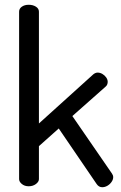

<svg xmlns="http://www.w3.org/2000/svg" viewBox="-20 -780 506 804"><path d="M100 0Q83 0 71.5 -9.5Q60 -19 60 -30V-731Q60 -744 71.5 -752Q83 -760 100 -760Q118 -760 130.5 -752Q143 -744 143 -731V-263L371 -469Q380 -476 389 -476Q399 -476 408.5 -470.5Q418 -465 424.5 -456Q431 -447 431 -437Q431 -432 429 -426.5Q427 -421 422 -417L283 -294L449 -53Q454 -46 454 -38Q454 -28 447 -18Q440 -8 429.5 -2Q419 4 408 4Q394 4 385 -9L226 -242L143 -168V-30Q143 -19 130.5 -9.5Q118 0 100 0Z"/></svg>

Font: Dosis Medium
Style: Regular
Weight: 500
Designer: EdgarTolentino, PabloImpallari, IginoMarini
Foundry: EdgarTolentino, PabloImpallari, IginoMarini
Version: Version 3.001; ttfautohint (v1.8.2)